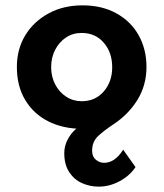

<svg xmlns="http://www.w3.org/2000/svg" viewBox="-20 -470 611 717"><path d="M349 227Q315 227 285.5 213.5Q256 200 238 172Q220 144 220 102Q220 67 242.5 35Q265 3 306 -14L341 -8Q334 -2 316.5 4.5Q299 11 287 11Q216 11 161 -16.5Q106 -44 74.5 -96Q43 -148 43 -220Q43 -286 74 -337.5Q105 -389 160.5 -419.5Q216 -450 288 -450Q361 -450 415 -420Q469 -390 498 -338Q527 -286 527 -220Q527 -152 493.5 -97.5Q460 -43 404 -6Q369 17 346.5 38Q324 59 324 93Q324 115 338 126.5Q352 138 369 138Q409 138 440 89L486 154Q465 186 427 206.5Q389 227 349 227ZM285 -92Q336 -92 367.5 -128.5Q399 -165 399 -219Q399 -274 367.5 -310.5Q336 -347 285 -347Q252 -347 226.5 -330Q201 -313 186 -284Q171 -255 171 -219Q171 -184 186 -155Q201 -126 227 -109Q253 -92 285 -92Z"/></svg>

Font: Reem Kufi Fun SemiBold
Style: Regular
Weight: 600
Designer: Khaled Hosny
Version: Version 1.005